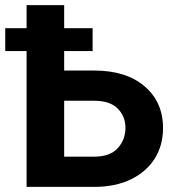

<svg xmlns="http://www.w3.org/2000/svg" viewBox="-41 -731 686 751"><path d="M160.2 -455.1H327.1Q452.1 -455.1 524.4 -393.6Q596.7 -332 596.7 -230Q596.7 -162.1 564 -110.4Q531.2 -58.6 470.7 -29.3Q410.2 0 327.1 0H63V-710.9H210V-118.2H327.1Q389.2 -118.2 419.4 -151.4Q449.7 -184.6 449.7 -231Q449.7 -275.9 419.4 -306.4Q389.2 -336.9 327.1 -336.9H160.2ZM321.3 -620.6V-531.2H-20.5V-620.6Z"/></svg>

Font: RobotoDEMO
Style: Regular
Weight: 400
Designer: Christian Robertson
Foundry: Google
Version: Version 2.136